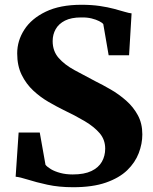

<svg xmlns="http://www.w3.org/2000/svg" viewBox="-20 -773 640 804"><path d="M286.5 11Q226.5 11 178.5 0.5Q130.5 -10 96.8 -20.8Q63 -31.5 45.5 -33L58 -218H146.5L170.5 -83Q178 -73.5 193.8 -64.2Q209.5 -55 232.5 -48.8Q255.5 -42.5 284.5 -42.5Q333 -42.5 362.8 -56.8Q392.5 -71 406.5 -95.5Q420.5 -120 420.5 -150.5Q420.5 -188 397.5 -215Q374.5 -242 335 -265.5Q295.5 -289 245 -313Q215.5 -327.5 182 -347Q148.5 -366.5 119 -394Q89.5 -421.5 70.8 -459.5Q52 -497.5 52 -549.5Q52 -602.5 82 -649Q112 -695.5 171.8 -724.2Q231.5 -753 321 -753Q363.5 -753 397.5 -748Q431.5 -743 457.5 -736Q483.5 -729 502 -723.5Q520.5 -718 531 -717L520.5 -541.5H435L412.5 -672Q408 -678 395.2 -684.5Q382.5 -691 363.5 -695.8Q344.5 -700.5 320 -700Q278.5 -700 252.2 -686.8Q226 -673.5 213.2 -651Q200.5 -628.5 200.5 -601Q200.5 -559 225.5 -530.5Q250.5 -502 291.2 -479.8Q332 -457.5 378 -433.5Q409.5 -418 444 -398Q478.5 -378 508.5 -351.5Q538.5 -325 557.2 -290.5Q576 -256 576 -210Q576 -171 561 -131.8Q546 -92.5 512.8 -60.2Q479.5 -28 423.8 -8.5Q368 11 286.5 11Z"/></svg>

Font: Merriweather 60pt ExtraBold
Style: Regular
Weight: 800
Version: Version 2.100